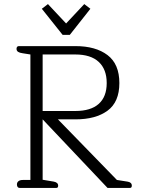

<svg xmlns="http://www.w3.org/2000/svg" viewBox="-20 -921 689 941"><path d="M185 -878 215 -901 304 -806 393 -901 423 -878 322 -750H287ZM63 -17Q63 -27 70.5 -33Q78 -39 92 -39H129V-654L91 -660Q76 -662 68.5 -667Q61 -672 61 -682Q61 -688 64 -691.5Q67 -695 72 -695H350Q449 -695 507 -651Q565 -607 565 -514Q565 -421 507 -378.5Q449 -336 350 -336H264L553 -39L604 -31Q626 -28 626 -11Q626 0 617 0H507L189 -336V-40L243 -31Q265 -27 265 -11Q265 0 256 0H76Q70 0 66.5 -4.5Q63 -9 63 -17ZM349 -377Q425 -377 464 -412Q503 -447 503 -514Q503 -581 464 -617.5Q425 -654 349 -654H189V-377Z"/></svg>

Font: Maitree Light
Style: Regular
Weight: 300
Designer: CadsonDemak Team
Foundry: CadsonDemak
Version: Version 1.001